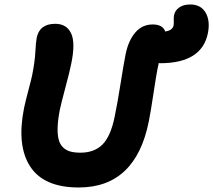

<svg xmlns="http://www.w3.org/2000/svg" viewBox="-20 -830 948 854"><path d="M330.1 3.9Q175.3 3.9 114.5 -89.1Q53.7 -182.1 86.9 -349.1Q93.3 -379.4 106.7 -429.9Q120.1 -480.5 123 -495.1Q134.8 -554.2 137.2 -598.9Q139.6 -643.6 143.1 -661.1Q155.3 -724.1 226.1 -724.1Q275.9 -724.1 296.1 -682.1Q316.4 -640.1 296.9 -546.9Q291 -515.6 271.5 -442.9Q252 -370.1 246.1 -341.8Q237.3 -296.4 236.3 -263.2Q235.4 -230 241.2 -208.5Q247.1 -187 260.7 -174.1Q274.4 -161.1 293 -156Q311.5 -150.9 337.9 -150.9Q399.9 -150.9 436.3 -187.7Q472.7 -224.6 490.2 -312Q502.4 -370.6 515.9 -455.8Q529.3 -541 539.1 -590.8Q551.8 -650.9 582.3 -686Q612.8 -721.2 659.2 -721.2Q704.1 -721.2 714.8 -689.9Q746.1 -694.3 752 -715.8Q753.4 -725.1 752.9 -739Q752.4 -752.9 753.9 -761.2Q757.8 -783.2 776.9 -796.6Q795.9 -810.1 826.2 -810.1Q873 -810.1 894.3 -774.2Q915.5 -738.3 904.8 -683.1Q878.4 -548.8 691.9 -548.8Q688 -548.8 686 -549.8Q685.1 -542 681.2 -526.9Q674.3 -492.2 662.4 -412.6Q650.4 -333 642.1 -291Q583.5 3.9 330.1 3.9Z"/></svg>

Font: Shantell Sans Bouncy
Style: Bold Italic
Weight: 700
Italic angle: -11.31°
Designer: Stephen Nixon, Anya Danilova, Shantell Martin
Foundry: Arrow Type
Version: Version 1.006;[9816181b4]